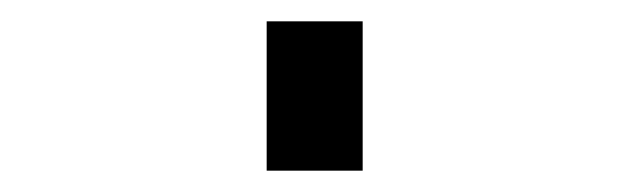

<svg xmlns="http://www.w3.org/2000/svg" viewBox="-20 60 590 180"><path d="M230 220V80H320V220Z"/></svg>

Font: Lode Term
Style: Bold
Weight: 700
Monospace: yes
Designer: Belleve Invis
Foundry: Belleve Invis
Version: Version 29.2.0